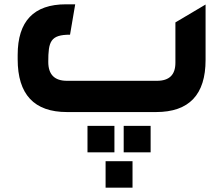

<svg xmlns="http://www.w3.org/2000/svg" viewBox="-20 -520 1034 891"><path d="M291 0H704C858 0 934 -81 934 -242V-499L794 -416V-229C794 -173 766 -145 708 -145H291C233 -145 204 -174 204 -233C204 -327 214 -359 305 -359L329 -500H286C137 -500 62 -422 62 -265V-245C62 -82 138 0 291 0ZM386 187H511V64H386ZM470 351H595V228H470ZM554 187H679V64H554Z"/></svg>

Font: All Genders v4
Style: Bold
Weight: 700
Designer: Rassam Alawdi
Foundry: Rassam Art
Version: Version 3.100;FEAKit 1.0